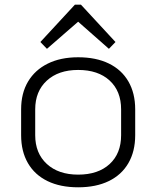

<svg xmlns="http://www.w3.org/2000/svg" viewBox="-20 -791 666 818"><path d="M313 7Q237 7 182.5 -19.5Q128 -46 99 -96Q70 -146 70 -215V-325Q70 -394 99.5 -443.5Q129 -493 183.5 -520Q238 -547 313 -547Q389 -547 443.5 -520.5Q498 -494 527 -444Q556 -394 556 -325V-215Q556 -146 527 -96Q498 -46 443.5 -19.5Q389 7 313 7ZM313 -47Q398 -47 447 -92Q496 -137 496 -215V-325Q496 -403 447 -448Q398 -493 313 -493Q229 -493 179.5 -447.5Q130 -402 130 -325V-215Q130 -138 179.5 -92.5Q229 -47 313 -47ZM152 -612 299 -771H325L472 -612L444 -583L301 -709H325L180 -583Z"/></svg>

Font: Pathway Extreme 8pt Thin
Style: Regular
Weight: 100
Version: Version 1.001;gftools[0.9.26]